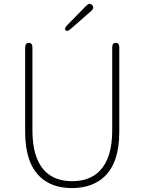

<svg xmlns="http://www.w3.org/2000/svg" viewBox="-20 -944 734 977"><path d="M183 -45Q108 -117 108 -272V-702Q108 -726 127 -726Q145 -726 145 -702V-280Q145 -142 206 -76Q257 -22 347 -22Q437 -22 489 -76Q551 -142 551 -280V-702Q551 -726 569 -726Q587 -726 587 -702V-272Q587 -117 511 -45Q449 13 346 13Q243 13 183 -45ZM340 -797Q322 -781 314 -790Q305 -799 322 -816L419 -915Q436 -932 449 -918Q462 -904 444 -888Z"/></svg>

Font: Resource Han Rounded JP ExtraLight
Style: Regular
Weight: 250
Designer: Cyano Hao (round all glyphs); Ryoko NISHIZUKA 西塚涼子 (kana, bopomofo & ideographs); Paul D. Hunt (Latin, Greek & Cyrillic)
Foundry: Cyano Hao
Version: 0.990